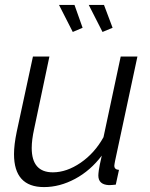

<svg xmlns="http://www.w3.org/2000/svg" viewBox="-20 -751 609 781"><path d="M159 10Q37 10 37 -124Q37 -162 48 -215L114 -521H181L119 -227Q109 -182 109 -149Q109 -50 195 -50Q251 -50 308 -89Q365 -128 401 -193L471 -521H539L448 -96Q447 -90 446 -85Q445 -80 445 -77Q445 -61 464 -60L451 0Q442 1 435.5 1.5Q429 2 423 2Q380 0 380 -37Q380 -44 382 -59Q384 -74 394 -118Q348 -57 285.5 -23.5Q223 10 159 10ZM341 -731H403L438 -638L397 -621ZM220 -731H283L316 -638L276 -621Z"/></svg>

Font: Raleway
Style: Italic
Weight: 400
Italic angle: -12°
Designer: Matt McInerney, Pablo Impallari, Rodrigo Fuenzalida
Foundry: Matt McInerney, Pablo Impallari, Rodrigo Fuenzalida
Version: Version 4.026